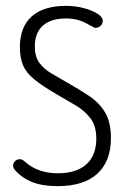

<svg xmlns="http://www.w3.org/2000/svg" viewBox="-20 -626 440 656"><path d="M175 -303Q208 -284 238.5 -266Q269 -248 289 -222Q309 -196 309 -152Q309 -95 275 -64.5Q241 -34 178 -34Q110 -34 67 -72Q60 -78 56.5 -80Q53 -82 47 -82Q39 -82 32.5 -76.5Q26 -71 25 -63Q24 -53 31 -45Q56 -17 91 -3.5Q126 10 177 10Q266 10 312.5 -32.5Q359 -75 359 -154Q359 -208 339.5 -241Q320 -274 286 -297Q252 -320 211 -343Q181 -360 155 -375.5Q129 -391 114 -412Q99 -433 99 -468Q99 -514 126.5 -538.5Q154 -563 206 -563Q250 -563 286 -540Q293 -537 296.5 -534.5Q300 -532 302.5 -531.5Q305 -531 307 -531Q317 -531 324 -538Q331 -545 331 -555Q331 -568 312.5 -579.5Q294 -591 265.5 -598.5Q237 -606 206 -606Q129 -606 88.5 -570Q48 -534 48 -465Q48 -429 58.5 -403.5Q69 -378 97 -355Q125 -332 175 -303Z"/></svg>

Font: Beiruti Light
Style: Regular
Weight: 300
Designer: Arlette Boutros
Foundry: Boutros
Version: Version 1.41